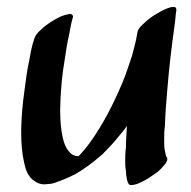

<svg xmlns="http://www.w3.org/2000/svg" viewBox="-20 -527 550 552"><path d="M435 -490C420 -482 406 -472 394 -460C387 -454 376 -444 375 -433C375 -432 374 -430 374 -428C371 -408 365 -388 360 -368C351 -341 342 -313 331 -287C306 -228 277 -171 240 -119C233 -109 225 -99 217 -90L206 -78C198 -78 193 -80 189 -82C167 -96 161 -125 157 -149C154 -169 153 -191 153 -213C153 -223 154 -233 154 -244C156 -279 159 -315 165 -349C169 -376 173 -403 179 -429C182 -446 185 -462 190 -479C190 -484 186 -487 181 -487C180 -487 178 -486 176 -486C163 -484 150 -478 138 -471C123 -462 109 -453 97 -441C88 -433 81 -425 78 -414C72 -396 68 -377 65 -358C58 -327 54 -296 50 -264C45 -229 42 -194 41 -159V-143C41 -116 43 -88 49 -61C53 -41 60 -18 80 -6C88 0 97 3 108 3C111 3 115 2 119 2C128 2 138 -1 147 -5C163 -10 179 -18 194 -25C223 -41 250 -62 275 -84C292 -101 308 -118 323 -137C331 -146 338 -155 345 -165C344 -144 342 -123 342 -102C340 -89 340 -77 340 -64C340 -55 340 -46 342 -37C342 -28 343 -20 345 -11C346 -7 347 -3 350 2C351 4 354 5 358 5C363 5 370 3 374 2C388 -4 403 -11 416 -21C429 -29 442 -39 451 -51C454 -54 461 -63 461 -69C461 -70 461 -73 460 -74C457 -78 456 -83 455 -89C452 -101 452 -112 452 -125C452 -137 452 -150 454 -163C455 -199 458 -234 461 -269C466 -333 474 -398 483 -462L486 -492C487 -494 487 -496 487 -498C487 -506 484 -507 478 -507C464 -507 440 -493 435 -490Z"/></svg>

Font: Petaluma Script
Style: Regular
Weight: 400
Designer: Daniel Spreadbury
Foundry: Steinberg Media Technologies GmbH
Version: Version 1.10